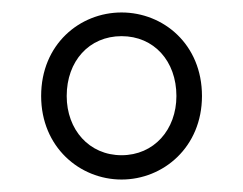

<svg xmlns="http://www.w3.org/2000/svg" viewBox="-20 -778 390 308"><path d="M175 -490C242 -490 304 -542 304 -624C304 -707 242 -758 175 -758C108 -758 46 -707 46 -624C46 -542 108 -490 175 -490ZM175 -529C123 -529 87 -570 87 -624C87 -680 123 -720 175 -720C227 -720 263 -680 263 -624C263 -570 227 -529 175 -529Z"/></svg>

Font: Noto Sans TC Light
Style: Regular
Weight: 300
Designer: Ryoko NISHIZUKA 西塚涼子 (kana, bopomofo & ideographs); Paul D. Hunt (Latin, Greek & Cyrillic); Sandoll Communications 산돌커뮤니
Foundry: Adobe
Version: Version 2.004;hotconv 1.0.118;makeotfexe 2.5.65603